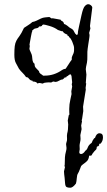

<svg xmlns="http://www.w3.org/2000/svg" viewBox="-20 -629 500 895"><path d="M379.9 -210.9 367.2 -131.8 368.2 -111.3 362.3 -72.3Q362.3 -70.3 360.4 -70.3L362.3 -63.5L358.4 -43.9L360.4 -27.3L354.5 1L355.5 17.6Q355.5 24.4 354 30.3Q352.5 36.1 351.6 42.5Q350.6 48.8 351.1 54.2Q351.6 59.6 351.6 66.4L349.6 80.1Q349.6 88.9 358.4 88.9Q363.3 88.9 369.1 84Q375 79.1 377 74.2Q384.8 70.3 389.2 58.1Q393.6 45.9 407.2 37.1Q411.1 25.4 418.9 15.6L422.9 13.7Q429.7 -7.8 443.4 -7.8Q460 -7.8 460 10.7Q460 29.3 448.2 41H443.4Q441.4 43 442.4 44.9Q443.4 46.9 440.4 50.3Q437.5 53.7 434.1 53.7Q430.7 53.7 430.7 59.6Q430.7 65.4 427.7 68.4L419.9 76.2Q408.2 89.8 407.2 94.7Q404.3 96.7 402.3 96.7H395.5Q393.6 114.3 385.3 122.1Q377 129.9 371.1 133.8Q365.2 137.7 358.4 144.5Q356.4 148.4 352.1 160.6Q347.7 172.9 343.3 179.7Q338.9 186.5 337.9 201.7Q336.9 216.8 334 226.6Q319.3 246.1 307.6 246.1Q295.9 246.1 290 242.7Q284.2 239.3 283.2 223.6Q282.2 208 281.2 199.7Q280.3 191.4 279.3 184.1Q278.3 176.8 278.3 169.9L283.2 148.4Q283.2 147.5 281.7 147.5Q280.3 147.5 280.3 144.5Q282.2 142.6 282.2 122.6Q282.2 102.5 284.2 91.3Q286.1 80.1 288.1 74.2Q290 68.4 290 60.5L288.1 43.9Q288.1 39.1 290.5 32.2Q293 25.4 292.5 17.6Q292 9.8 292 4.4Q292 -1 293 -5.9Q297.9 -22.5 297.9 -48.8L295.9 -67.4L299.8 -87.9Q299.8 -93.8 303.7 -94.7Q302.7 -99.6 302.7 -121.1Q302.7 -142.6 308.1 -165.5Q313.5 -188.5 313.5 -190.4L312.5 -203.1L316.4 -225.6L314.5 -236.3L316.4 -245.1L314.5 -262.7Q314.5 -274.4 310.5 -282.2Q302.7 -282.2 299.8 -278.3Q296.9 -274.4 290 -272.5V-271.5Q290 -267.6 285.2 -268.1Q280.3 -268.6 280.3 -265.6L272.5 -258.8Q264.6 -258.8 255.4 -252.9Q246.1 -247.1 238.3 -247.1L229.5 -249Q226.6 -249 224.6 -247.6Q222.7 -246.1 220.2 -245.1Q217.8 -244.1 214.4 -244.6Q210.9 -245.1 207 -245.1L194.3 -244.1Q186.5 -244.1 178.7 -239.3Q167 -242.2 163.1 -242.2Q159.2 -242.2 155.3 -239.3Q149.4 -249 132.8 -249Q131.8 -253.9 128.9 -253.4Q126 -252.9 121.6 -255.9Q117.2 -258.8 113.3 -264.2Q109.4 -269.5 101.6 -269.5Q93.8 -281.2 85 -289.6Q76.2 -297.9 68.4 -308.6Q60.5 -323.2 53.7 -335.9Q46.9 -348.6 46.9 -374Q46.9 -399.4 48.8 -414.1Q50.8 -428.7 56.2 -439Q61.5 -449.2 70.3 -460.4Q79.1 -471.7 91.8 -499Q101.6 -505.9 111.3 -511.7Q121.1 -517.6 130.9 -526.4Q141.6 -528.3 151.4 -533.2Q161.1 -538.1 170.4 -542.5Q179.7 -546.9 189.9 -547.9Q200.2 -548.8 210 -549.8L220.7 -543Q222.7 -543.9 225.6 -543.9L262.7 -537.1L264.6 -533.2Q277.3 -528.3 278.3 -517.6Q287.1 -514.6 293.5 -509.3Q299.8 -503.9 304.2 -500.5Q308.6 -497.1 311.5 -496.1Q314.5 -495.1 318.8 -491.2Q323.2 -487.3 326.7 -479Q330.1 -470.7 337.9 -465.8Q342.8 -467.8 342.8 -473.1Q342.8 -478.5 343.8 -483.9Q344.7 -489.3 348.6 -507.3Q352.5 -525.4 359.9 -558.6Q367.2 -591.8 375.5 -600.6Q383.8 -609.4 391.1 -609.4Q398.4 -609.4 404.3 -604Q410.2 -598.6 410.2 -593.8L399.4 -507.8L401.4 -496.1L395.5 -475.6L397.5 -465.8Q397.5 -459 395 -444.3Q392.6 -429.7 391.6 -422.4Q390.6 -415 388.7 -402.3Q386.7 -389.6 387.2 -369.6Q387.7 -349.6 385.3 -336.9Q382.8 -324.2 381.3 -317.9Q379.9 -311.5 379.9 -306.6L382.8 -281.2Q382.8 -273.4 379.9 -241.2Q381.8 -241.2 381.8 -239.3L378.9 -217.8Q379.9 -217.8 379.9 -210.9ZM119.1 -416 117.2 -402.3Q117.2 -397.5 121.1 -390.1Q125 -382.8 127.4 -375.5Q129.9 -368.2 130.4 -357.9Q130.9 -347.7 133.8 -340.8Q136.7 -334 139.2 -333.5Q141.6 -333 141.6 -325.2Q141.6 -317.4 150.4 -309.1Q159.2 -300.8 161.1 -297.9Q163.1 -294.9 162.6 -293.9Q162.1 -293 164.6 -289.6Q167 -286.1 171.9 -283.2Q176.8 -280.3 180.7 -276.4H188.5Q232.4 -276.4 269.5 -302.7Q276.4 -307.6 286.1 -308.6Q293.9 -319.3 300.3 -330.1Q306.6 -340.8 314.5 -350.6V-353.5Q313.5 -361.3 316.9 -367.7Q320.3 -374 322.8 -380.9Q325.2 -387.7 325.2 -394.5V-406.2Q325.2 -414.1 317.4 -433.1Q309.6 -452.1 301.8 -456.1Q301.8 -460.9 297.4 -461.9Q293 -462.9 293.9 -467.8Q276.4 -473.6 272.5 -483.4H270.5Q265.6 -483.4 260.3 -485.8Q254.9 -488.3 250 -489.3Q234.4 -501 211.4 -507.8Q188.5 -514.6 183.1 -514.6Q177.7 -514.6 174.8 -507.8Q170.9 -506.8 168.9 -505.9Q167 -504.9 162.1 -505.9Q160.2 -499 150.9 -497.6Q141.6 -496.1 136.7 -493.2L134.8 -489.3H130.9V-485.4Q127.9 -479.5 124.5 -460Q121.1 -440.4 119.1 -430.2Q117.2 -419.9 117.2 -418Q119.1 -418 119.1 -416Z"/></svg>

Font: Mountains of Christmas
Style: Regular
Weight: 400
Designer: Crystal Kluge
Foundry: Font Diner, Inc DBA Tart Workshop
Version: Version 1.003